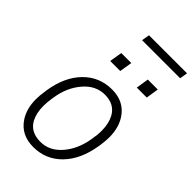

<svg xmlns="http://www.w3.org/2000/svg" viewBox="-271 -992 1090 1090"><g transform="rotate(45 274.0 -447.0)"><path d="M226.5 10Q129.5 10 80.5 -64Q45.5 -117 45.5 -193Q45.5 -223 51 -256L53 -272Q72.5 -396 142 -467Q211.5 -538 313 -538Q409.5 -538 458.5 -464Q493.5 -411 493.5 -335Q493.5 -305 488.5 -272L486 -256Q466 -132.5 396.8 -61.2Q327.5 10 226.5 10ZM234.5 -39.5Q307.5 -39.5 360.8 -101.5Q414 -163.5 429 -256Q433 -280 434.8 -295.2Q436.5 -310.5 436.5 -330Q436.5 -387 415 -428Q383 -488 305 -488.5Q231.5 -488.5 177.8 -425.8Q124 -363 110 -272L107.5 -256Q102.5 -224.5 102.5 -196Q102.5 -139.5 123.5 -99Q155.5 -39.5 234.5 -39.5ZM484 -644.5H404L416 -721H496ZM271 -644.5H190.5L203 -721H283.5ZM540.5 -856H235L243 -903.5H548.5Z"/></g></svg>

Font: Roberto Sans Light
Style: Italic
Weight: 300
Italic angle: -11°
Designer: Google
Version: Version 1.00;June 11, 2020;FontCreator 12.0.0.2522 64-bit; t